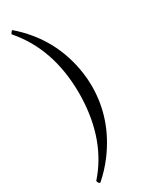

<svg xmlns="http://www.w3.org/2000/svg" viewBox="-235 -749 768 993"><g transform="rotate(-30 149.0 -252.5)"><path d="M253.9 -252Q253.9 -57.6 132.3 106Q91.3 160.6 42 203.1Q32.7 202.6 29.8 191.4Q28.3 186.5 27.8 185.1Q168.9 25.9 177.7 -223.6Q178.2 -238.3 178.2 -252Q178.2 -518.6 27.8 -690.9Q35.2 -706.1 42 -708Q215.3 -558.1 248 -333Q253.9 -291.5 253.9 -252Z"/></g></svg>

Font: Linux Libertine Display O
Style: Regular
Weight: 400
Designer: Philipp H. Poll
Foundry: Philipp H. Poll
Version: Version 5.0.9